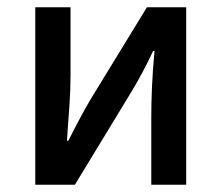

<svg xmlns="http://www.w3.org/2000/svg" viewBox="-20 -508 609 528"><path d="M77 0V-488H174V-303Q174 -263 171 -218.5Q168 -174 164 -121H168Q182 -149 198.5 -180Q215 -211 228 -233L384 -488H492V0H396V-186Q396 -225 398 -270Q400 -315 405 -368H401Q388 -339 371.5 -308.5Q355 -278 341 -255L186 0Z"/></svg>

Font: UmiuVSE Medium
Style: Regular
Weight: 500
Designer: Paul D. Hunt
Foundry: Adobe
Version: Version 3.046;September 5, 2023;FontCreator 14.0.0.2901 64-b